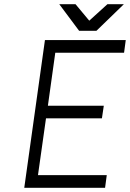

<svg xmlns="http://www.w3.org/2000/svg" viewBox="-20 -890 616 910"><path d="M261 -870 355 -744H437L567 -870H489L403 -792L338 -870ZM95 0H478L486 -60H160L198 -329H463L472 -389H207L242 -640H568L576 -700H193Z"/></svg>

Font: Unageo
Style: Light-Italic
Weight: 300
Designer: Richard Sepsi
Foundry: Richard Sepsi
Version: Version 2.000